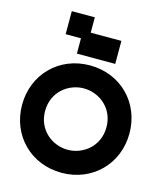

<svg xmlns="http://www.w3.org/2000/svg" viewBox="-141 -1105 1032 1209"><g transform="rotate(15 375.0 -500.0)"><path d="M375 0C575 0 725 -150 725 -350C725 -550 575 -700 375 -700C175 -700 25 -550 25 -350C25 -150 175 0 375 0ZM175 -350C175 -475 275 -550 375 -550C475 -550 575 -475 575 -350C575 -225 475 -150 375 -150C275 -150 175 -225 175 -350ZM175 -850H275V-750H525V-900H325V-1000H175Z"/></g></svg>

Font: LS-VG5000 Bold
Style: Regular
Weight: 400
Designer: Justin Bihan, 2021
Foundry: Justin Bihan, 2021
Version: Version 1.000;Glyphs 3.1.2 (3151)